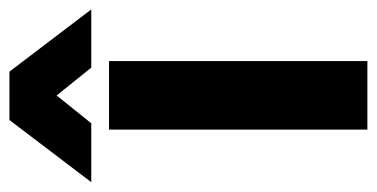

<svg xmlns="http://www.w3.org/2000/svg" viewBox="-274 -564 788 401"><g transform="rotate(-90 119.5 -364.0)"><path d="M169.9 -737.8 299.8 -566.9H178.2L120.1 -639.2L62 -566.9H-61L68.8 -737.8ZM191.9 -529.8V9.8H48.8V-529.8Z"/></g></svg>

Font: D-DIN-PRO Heavy
Style: Bold
Weight: 900
Designer: Charles Nix
Foundry: CyberFei
Version: Version 1.000;hotconv 1.0.109;makeotfexe 2.5.65596